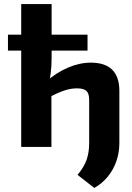

<svg xmlns="http://www.w3.org/2000/svg" viewBox="-20 -720 647 941"><path d="M425 -413Q564 -413 565 -276V-18Q565 27 550.5 69.5Q536 112 508 146Q480 180 442 201L360 137Q392 99 404.5 63Q417 27 417 -18V-231Q417 -262 403.5 -274.5Q390 -287 357 -287Q327 -287 295.5 -276.5Q264 -266 217 -242L202 -317Q257 -365 314 -389Q371 -413 425 -413ZM233 -700V-436Q233 -397 228.5 -361.5Q224 -326 218 -303L232 -290V0H84V-700ZM409 -550V-472H19V-550Z"/></svg>

Font: Exo 2
Style: Bold
Weight: 700
Designer: Natanael Gama
Foundry: Natanael Gama
Version: Version 2.010